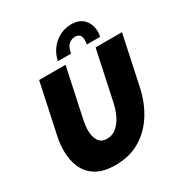

<svg xmlns="http://www.w3.org/2000/svg" viewBox="-208 -1069 1165 1228"><g transform="rotate(-30 375.0 -455.0)"><path d="M291 6Q204 6 150.5 -26Q97 -58 72.5 -113.5Q48 -169 48 -238Q48 -290 60 -345L138 -710H333L255 -345Q251 -326 249 -308.5Q247 -291 247 -274Q247 -228 266 -197.5Q285 -167 328 -167Q368 -167 398 -192.5Q428 -218 447.5 -258.5Q467 -299 477 -345L555 -710H750L672 -345Q651 -246 601 -166.5Q551 -87 473.5 -40.5Q396 6 291 6ZM302 -754Q312 -802 339.5 -838.5Q367 -875 406.5 -895.5Q446 -916 492 -916Q554 -916 586 -880Q618 -844 618 -791Q618 -782 617 -773Q616 -764 614 -754H516Q519 -772 519 -786Q519 -835 474 -835Q450 -835 429 -818.5Q408 -802 399 -754Z"/></g></svg>

Font: Raleway Black
Style: Italic
Weight: 900
Italic angle: -12°
Designer: Matt McInerney, Pablo Impallari, Rodrigo Fuenzalida
Foundry: Matt McInerney, Pablo Impallari, Rodrigo Fuenzalida
Version: Version 4.101;RELEASE